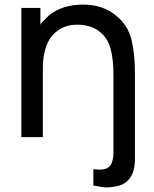

<svg xmlns="http://www.w3.org/2000/svg" viewBox="-20 -597 670 836"><path d="M567.5 -273V96Q567.5 148.5 546 178Q524.5 207.5 485.5 214.5Q465 219 445 219Q425 219 386.5 210.5V139.5Q396 140.5 402.8 141Q409.5 141.5 414.5 141.5Q429.5 141.5 440.5 137.8Q451.5 134 459 125Q466.5 116 470.2 101Q474 86 474 63.5V-270Q474 -338.5 461.5 -385Q449 -431.5 414.5 -458.5Q376 -489.5 316.5 -489.5Q260 -489.5 222 -456.5Q184.5 -424 173 -365.5Q166.5 -340 166.5 -288.5V0H73V-562.5H156V-489.5Q160 -496 165.5 -502.2Q171 -508.5 178 -515.5Q205 -544 242.2 -559Q279.5 -574 320 -576Q323.5 -576.5 329 -576.8Q334.5 -577 342.5 -577Q428.5 -577 486.5 -528Q536.5 -487.5 552.5 -424.5Q568 -361.5 567.5 -273Z"/></svg>

Font: Russisch Sans Medium
Style: Regular
Weight: 500
Width: 4
Designer: Michael Sharanda (font) & Cristiano Sobral (main changes)
Foundry: Michael Sharanda
Version: Version 2.00;September 8, 2020;FontCreator 13.0.0.2681 64-bi